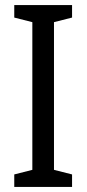

<svg xmlns="http://www.w3.org/2000/svg" viewBox="-20 -734 340 754"><path d="M263 0V-49L192 -67V-647L263 -665V-714H36V-665L107 -647V-67L36 -49V0Z"/></svg>

Font: Noto Sans Bengali Condensed
Style: Regular
Weight: 400
Width: 3
Designer: Jelle Bosma - Monotype Design Team
Foundry: Monotype Imaging Inc.
Version: Version 2.003